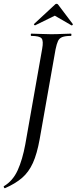

<svg xmlns="http://www.w3.org/2000/svg" viewBox="-48 -803 406 1016"><path d="M-22 193Q-24 194 -27 189Q-30 184 -27 182Q20 154 45.5 98Q71 42 86 -40L175 -544Q183 -587 172 -600Q161 -613 117 -613Q115 -613 115 -619Q115 -625 117 -625Q138 -625 164.5 -623.5Q191 -622 221 -622Q254 -622 280.5 -623.5Q307 -625 327 -625Q330 -625 330 -619Q330 -613 327 -613Q298 -613 282 -607Q266 -601 259 -586Q252 -571 246 -542L162 -67Q148 11 126 59.5Q104 108 68.5 138.5Q33 169 -22 193ZM138 -669Q137 -668 133.5 -671Q130 -674 132 -676L242 -778Q246 -783 251.5 -783Q257 -783 260 -778L337 -676Q339 -674 335.5 -670.5Q332 -667 330 -669L242 -720Z"/></svg>

Font: Cormorant Light Medium
Style: Italic
Weight: 500
Italic angle: -10°
Version: Version 4.000